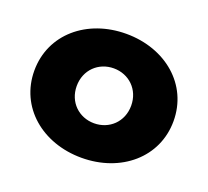

<svg xmlns="http://www.w3.org/2000/svg" viewBox="-92 -592 780 720"><g transform="rotate(20 297.5 -232.5)"><path d="M20 -232.7C20 -87.3 140.9 14.5 297.7 14.5C454.5 14.5 575.5 -87.3 575.5 -232.7C575.5 -378.2 454.5 -480 297.7 -480C140.9 -480 20 -378.2 20 -232.7ZM189.1 -232.7C189.1 -297.3 237.3 -342.3 297.7 -342.3C358.2 -342.3 406.4 -297.3 406.4 -232.7C406.4 -168.2 358.2 -123.2 297.7 -123.2C237.3 -123.2 189.1 -168.2 189.1 -232.7Z"/></g></svg>

Font: Spartan MB ExtBd
Style: Regular
Weight: 800
Designer: Matt Bailey, Mirko Velimirovic
Foundry: Matt Bailey
Version: Version 1.005